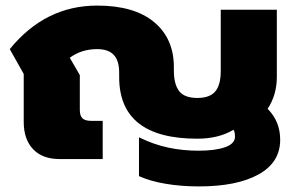

<svg xmlns="http://www.w3.org/2000/svg" viewBox="-20 -570 1054 688"><path d="M478 61V-78Q531 -52 583 -41Q635 -30 692 -30Q751 -30 786.5 -42.5Q822 -55 822 -80Q822 -97 817 -105Q763 -73 687 -73Q407 -73 407 -294V-310Q407 -353 387.5 -373.5Q368 -394 328 -394Q272 -394 230 -363L266 -301V-176Q266 -155 275.5 -146Q285 -137 306 -137H348V0H194Q132 0 98.5 -35.5Q65 -71 65 -133V-305L15 -394Q142 -550 328 -550Q461 -550 532 -491Q603 -432 603 -330V-318Q603 -268 622 -243.5Q641 -219 687 -219Q732 -219 751.5 -242.5Q771 -266 771 -315V-535H972V-294Q972 -230 939 -180Q984 -135 984 -69Q984 12 906.5 55Q829 98 692 98Q629 98 573 88.5Q517 79 478 61Z"/></svg>

Font: Prompt ExtraBold
Style: Regular
Weight: 800
Designer: Katatrad Team
Foundry: CadsonDemak
Version: Version 1.000